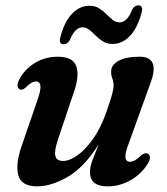

<svg xmlns="http://www.w3.org/2000/svg" viewBox="-20 -668 608 699"><path d="M517 -109Q525 -106 525.8 -95.8Q526.5 -85.5 518.5 -73Q495.5 -35 455.8 -12.2Q416 10.5 372 10.5Q307.5 10.5 307.5 -41.5Q307.5 -60.5 317 -85.8Q326.5 -111 339.5 -143Q286 -58 226 -23.8Q166 10.5 115.5 10.5Q57 10.5 46.5 -30.8Q36 -72 59.5 -138.5L117.5 -307Q129.5 -342 127 -356.8Q124.5 -371.5 111.5 -371.5Q103 -371.5 94.2 -366.5Q85.5 -361.5 73 -349Q60 -338 52 -342.5Q45 -345.5 44 -355.5Q43 -365.5 51 -380.5Q70.5 -416.5 107.2 -439Q144 -461.5 191 -461.5Q244.5 -461.5 257.2 -428Q270 -394.5 250 -336L191.5 -161.5Q177 -119 181.5 -100.5Q186 -82 210 -82Q232.5 -82 261.5 -102.2Q290.5 -122.5 318.8 -162.2Q347 -202 367.5 -261Q382 -302.5 387.8 -323.5Q393.5 -344.5 393.5 -357.5Q393.5 -370.5 389 -381.8Q384.5 -393 384.5 -407.5Q384.5 -432 412 -446.8Q439.5 -461.5 488.5 -461.5Q565.5 -461.5 526 -360.5L449 -147Q434.5 -108.5 436.8 -93.8Q439 -79 453 -79Q461 -79 470.5 -84Q480 -89 494.5 -103Q508.5 -113 517 -109ZM389.5 -508Q369.5 -508 354.8 -517.2Q340 -526.5 328.2 -538.5Q316.5 -550.5 305.2 -559.5Q294 -568.5 280.5 -568.5Q252.5 -568.5 234.5 -522.5Q226 -507 211.5 -507Q192.5 -507 200 -533.5Q214.5 -589.5 242.5 -618.2Q270.5 -647 305.5 -647Q326 -647 340.8 -637.8Q355.5 -628.5 367.2 -616.8Q379 -605 390.2 -595.8Q401.5 -586.5 415 -586.5Q443.5 -586.5 461 -633Q469.5 -648.5 484 -648.5Q502.5 -648.5 495.5 -622Q480.5 -565.5 452.8 -536.8Q425 -508 389.5 -508Z"/></svg>

Font: Fraunces 72pt Soft SemiBold
Style: Italic
Weight: 600
Italic angle: -16°
Version: Version 1.000;[b76b70a41]